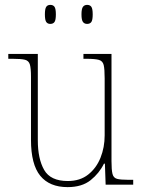

<svg xmlns="http://www.w3.org/2000/svg" viewBox="-20 -757 586 787"><path d="M257 10Q183 10 145 -36.5Q107 -83 107 -184V-442Q107 -477 102.5 -492.5Q98 -508 82.5 -512Q67 -516 32 -516H14V-536H135V-182Q135 -106 161 -60.5Q187 -15 258 -15Q308 -15 341.5 -41.5Q375 -68 392 -110.5Q409 -153 409 -202V-436Q409 -474 405 -490.5Q401 -507 385.5 -511.5Q370 -516 334 -516H322V-536H437V-97Q437 -61 441 -44.5Q445 -28 459.5 -24Q474 -20 505 -20H526V0H413L410 -86H406Q387 -47 351.5 -18.5Q316 10 257 10ZM337 -659Q326 -659 320 -667Q314 -675 314 -698Q314 -721 320 -729Q326 -737 337 -737Q349 -737 354.5 -729Q360 -721 360 -698Q360 -675 354.5 -667Q349 -659 337 -659ZM186 -659Q175 -659 169.5 -667Q164 -675 164 -698Q164 -721 169.5 -729Q175 -737 186 -737Q198 -737 203.5 -729Q209 -721 209 -698Q209 -675 203.5 -667Q198 -659 186 -659Z"/></svg>

Font: Noto Serif Bengali SemiCondensed Thin
Style: Regular
Weight: 100
Width: 4
Designer: Juan Bruce, Universal Thirst, Indian Type Foundry and the Monotype Design Team.
Foundry: Monotype Imaging Inc.
Version: Version 2.003; ttfautohint (v1.8.4.7-5d5b)